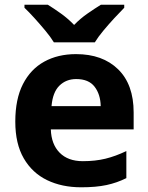

<svg xmlns="http://www.w3.org/2000/svg" viewBox="-20 -786 631 816"><path d="M303 -556Q416 -556 482 -491.5Q548 -427 548 -308V-236H196Q198 -173 233.5 -137Q269 -101 332 -101Q385 -101 428 -111.5Q471 -122 517 -144V-29Q477 -9 432.5 0.5Q388 10 325 10Q243 10 180 -20.5Q117 -51 81 -113Q45 -175 45 -269Q45 -365 77.5 -428.5Q110 -492 168 -524Q226 -556 303 -556ZM304 -450Q261 -450 232.5 -422Q204 -394 199 -335H408Q407 -385 382 -417.5Q357 -450 304 -450ZM209 -606Q195 -629 172.5 -656Q150 -683 126.5 -709Q103 -735 84 -753V-766H183Q209 -750 239 -728.5Q269 -707 295 -680Q321 -707 352 -728.5Q383 -750 409 -766H508V-753Q490 -735 466 -709Q442 -683 419.5 -656Q397 -629 383 -606Z"/></svg>

Font: Noto Sans Ol Chiki
Style: Bold
Weight: 700
Designer: Monotype Design Team, Lewis McGuffie
Foundry: Monotype Imaging Inc.
Version: Version 2.003; ttfautohint (v1.8.4.7-5d5b)